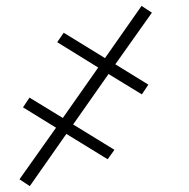

<svg xmlns="http://www.w3.org/2000/svg" viewBox="-20 -488 640 651"><path d="M81 143 46 120 170 -55 58 -124 80 -157 193 -88 313 -259 174 -345 196 -377 336 -291 460 -468 495 -445 371 -270 483 -201 461 -168 348 -237 228 -66 368 20 345 52 205 -34Z"/></svg>

Font: Iosevka Curly Slab XLtEx
Style: Italic
Weight: 200
Width: 7
Italic angle: -9°
Monospace: yes
Designer: Belleve Invis
Foundry: Belleve Invis
Version: Version 11.1.0; ttfautohint (v1.8.3)